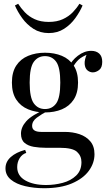

<svg xmlns="http://www.w3.org/2000/svg" viewBox="-20 -808 568 1016"><path d="M213 188Q160 188 113 177Q66 166 37.5 142.5Q9 119 9 83Q9 48 37 23Q65 -2 113 -15L119 1Q97 8 84 29Q71 50 71 76Q71 122 113.5 146.5Q156 171 224 171Q269 171 312 159.5Q355 148 383 121Q411 94 411 50Q411 17 387.5 -4.5Q364 -26 295 -26H221Q189 -26 159 -31Q129 -36 110 -52Q91 -68 91 -101Q91 -135 119 -166.5Q147 -198 222 -231L234 -222Q200 -204 175 -185.5Q150 -167 150 -142Q150 -110 198 -110H323Q365 -110 400.5 -98Q436 -86 458 -60Q480 -34 480 8Q480 55 450 96Q420 137 360.5 162.5Q301 188 213 188ZM218 -213Q169 -213 129 -229.5Q89 -246 66 -281Q43 -316 43 -371Q43 -426 66 -461Q89 -496 129 -512.5Q169 -529 218 -529Q268 -529 307.5 -512.5Q347 -496 370 -461Q393 -426 393 -371Q393 -316 370 -281Q347 -246 307.5 -229.5Q268 -213 218 -213ZM218 -231Q256 -231 277.5 -261Q299 -291 299 -371Q299 -451 277.5 -481Q256 -511 218 -511Q181 -511 159 -481Q137 -451 137 -371Q137 -291 159 -261Q181 -231 218 -231ZM362 -446 344 -453Q358 -487 392 -513Q426 -539 463 -539Q489 -539 505 -524.5Q521 -510 521 -481Q521 -450 504.5 -437.5Q488 -425 471 -425Q456 -425 443 -435.5Q430 -446 428 -469Q426 -492 442 -528L455 -525Q413 -509 395 -491.5Q377 -474 362 -446ZM400 -788 417 -779Q403 -746 378.5 -712Q354 -678 319 -655.5Q284 -633 238 -633Q192 -633 157 -655.5Q122 -678 97.5 -712Q73 -746 59 -779L76 -788Q90 -766 111 -743.5Q132 -721 163.5 -706.5Q195 -692 238 -692Q281 -692 312.5 -706.5Q344 -721 365.5 -743.5Q387 -766 400 -788Z"/></svg>

Font: Playfair Display
Style: Regular
Weight: 400
Designer: Claus Eggers Sørensen
Foundry: Claus Eggers Sørensen
Version: Version 1.203